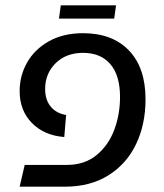

<svg xmlns="http://www.w3.org/2000/svg" viewBox="-20 -703 616 723"><path d="M73 -82H232Q298 -82 343 -118.5Q388 -155 410 -213.5Q432 -272 432 -338Q432 -419 395.5 -461.5Q359 -504 293 -504Q229 -504 189.5 -465Q150 -426 150 -368Q150 -327 171 -301.5Q192 -276 229 -270L222 -187Q146 -193 100 -240Q54 -287 54 -360Q54 -418 82 -467.5Q110 -517 164 -547.5Q218 -578 293 -578Q403 -578 465.5 -513Q528 -448 528 -329Q528 -235 492.5 -160.5Q457 -86 388.5 -43Q320 0 224 0H54ZM209 -683H417L410 -633H202Z"/></svg>

Font: FiraGO
Style: Italic
Weight: 400
Italic angle: -8°
Designer: bBox Type GmbH
Foundry: bBox Type GmbH
Version: Version 1.001